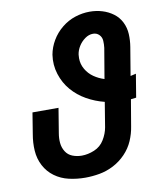

<svg xmlns="http://www.w3.org/2000/svg" viewBox="-84 -810 744 886"><g transform="rotate(-10 288.0 -367.5)"><path d="M244 8Q277 8 311 2Q345 -4 377 -20.5Q409 -37 434.5 -63.5Q460 -90 474 -122.5Q488 -155 493 -188L514 -312Q527 -313 539 -315L557 -424Q544 -421 531 -418L553 -550Q558 -580 556.5 -610Q555 -640 542 -666Q529 -692 506 -709Q483 -726 455 -734.5Q427 -743 396 -743Q362 -743 328 -732Q294 -721 265 -697.5Q236 -674 217.5 -642.5Q199 -611 193 -577Q186 -530 200 -486Q214 -442 242.5 -409Q271 -376 310 -354Q349 -332 393 -321L374 -205Q369 -176 352 -148Q335 -120 305 -107.5Q275 -95 246 -95Q223 -95 202.5 -103Q182 -111 170.5 -129.5Q159 -148 157 -170Q155 -192 159 -215L178 -331H56L40 -232Q33 -193 35.5 -155Q38 -117 55 -84.5Q72 -52 101.5 -30.5Q131 -9 168 -0.5Q205 8 244 8ZM410 -425Q384 -433 361.5 -448.5Q339 -464 325 -488Q311 -512 311 -540Q311 -540 311 -540Q311 -540 311 -540Q311 -548 312 -557Q315 -577 326.5 -595.5Q338 -614 356 -627Q374 -640 394 -640Q411 -640 422.5 -628.5Q434 -617 435 -600Q436 -583 434 -567Z"/></g></svg>

Font: Iosevka Sparkle Oblique
Style: Bold
Weight: 700
Italic angle: -9°
Designer: Belleve Invis
Foundry: Belleve Invis
Version: Version 4.5.0; ttfautohint (v1.8.3)